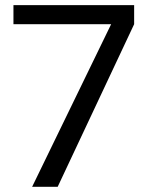

<svg xmlns="http://www.w3.org/2000/svg" viewBox="-20 -718 572 738"><path d="M31.7 -698.2H495.6V-625L201.7 0H103.5L407.2 -625H31.7Z"/></svg>

Font: Sansation
Style: Regular
Weight: 400
Designer: Bernd Montag
Version: Version 1.301